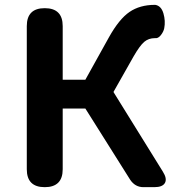

<svg xmlns="http://www.w3.org/2000/svg" viewBox="-20 -774 732 794"><path d="M618.2 0H573.2Q539.1 0 518.6 -30.3L333 -325.2H239.3V-74.2Q239.3 0 165 0Q90.8 0 90.8 -74.2V-666Q90.8 -740.2 165 -740.2Q239.3 -740.2 239.3 -666V-444.3H333L430.7 -620.1Q472.7 -695.3 515.6 -724.6Q558.6 -753.9 620.1 -753.9H622.1Q646.5 -750 655.8 -718.8Q665 -687.5 659.2 -657.2Q656.2 -642.6 645 -628.4Q633.8 -614.3 621.1 -616.2H620.1Q594.7 -616.2 576.7 -601.1Q558.6 -585.9 533.2 -542L449.2 -393.6L653.3 -64.5Q671.9 -35.2 662.1 -17.6Q652.3 0 618.2 0Z"/></svg>

Font: GenSenMaruGothic TW TTF Bold
Style: Regular
Weight: 700
Version: Version 1.301